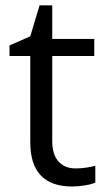

<svg xmlns="http://www.w3.org/2000/svg" viewBox="-20 -679 393 709"><path d="M258.8 -57.1Q280.3 -57.1 300.3 -60.3Q320.3 -63.5 332 -66.9V-4.9Q318.8 1.5 293.2 5.6Q267.6 9.8 247.1 9.8Q91.8 9.8 91.8 -153.8V-472.2H15.1V-511.2L91.8 -544.9L126 -659.2H172.9V-535.2H328.1V-472.2H172.9V-157.2Q172.9 -108.9 195.8 -83Q218.8 -57.1 258.8 -57.1Z"/></svg>

Font: f07686384
Style: Regular
Weight: 400
Foundry: Ascender Corporation
Version: Version 1.10